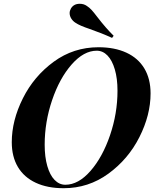

<svg xmlns="http://www.w3.org/2000/svg" viewBox="-20 -969 817 1003"><path d="M42 0ZM447.8 -817.9Q396.5 -835 375 -849.6Q360.8 -858.4 352.3 -872.1Q343.8 -885.7 343.8 -900.9Q343.8 -912.6 350.6 -924.8Q365.2 -949.2 396.5 -949.2Q418 -949.2 433.6 -938Q447.3 -929.2 458.5 -917Q469.7 -904.8 487.8 -880.9Q533.2 -821.8 573.7 -782.2L565.4 -771Q511.2 -795.9 447.8 -817.9ZM494.6 -722.2Q579.1 -722.2 640.4 -693.8Q701.7 -665.5 734.1 -611.3Q766.6 -557.1 766.6 -481Q766.6 -368.2 708.3 -252.7Q649.9 -137.2 545.9 -61.5Q441.9 14.2 312.5 14.2Q228 14.2 167 -14.2Q106 -42.5 73.7 -96.4Q41.5 -150.4 41.5 -226.1Q41.5 -339.4 99.4 -455.1Q157.2 -570.8 260.7 -646.5Q364.3 -722.2 494.6 -722.2ZM213.4 -212.9Q213.4 -148.9 227.1 -101.6Q240.7 -54.2 265.1 -29.1Q289.6 -3.9 321.3 -3.9Q389.6 -3.9 452.6 -75.9Q515.6 -147.9 554.7 -262.2Q593.8 -376.5 593.8 -495.1Q593.8 -559.1 579.8 -606.4Q565.9 -653.8 541.5 -679Q517.1 -704.1 485.4 -704.1Q417.5 -704.1 354.2 -632.1Q291 -560.1 252.2 -445.8Q213.4 -331.5 213.4 -212.9Z"/></svg>

Font: TypoPRO Playfair Display
Style: Bold Italic
Weight: 700
Italic angle: -14.9847°
Designer: Claus Eggers Sørensen
Foundry: Claus Eggers Sørensen
Version: Version 1.004;PS 001.004;hotconv 1.0.70;makeotf.lib2.5.58329